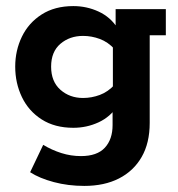

<svg xmlns="http://www.w3.org/2000/svg" viewBox="-20 -430 586 631"><path d="M257 181Q204 181 157 168.5Q110 156 79 136L122 46Q150 63 181.5 73Q213 83 246 83Q299 83 324.5 55.5Q350 28 350 -19V-69L366 -82Q343 -46 304 -28Q265 -10 221 -10Q160 -10 117 -37.5Q74 -65 52 -111Q30 -157 30 -211Q30 -264 52 -309.5Q74 -355 117 -382.5Q160 -410 221 -410Q265 -410 304 -392Q343 -374 366 -338L360 -331V-400H525V-314H472V-26Q472 40 445.5 86Q419 132 371 156.5Q323 181 257 181ZM253 -108Q281 -108 308 -118Q335 -128 357 -152L351 -113V-305L357 -268Q335 -292 308 -302Q281 -312 253 -312Q209 -312 178.5 -286Q148 -260 148 -211Q148 -162 178.5 -135Q209 -108 253 -108Z"/></svg>

Font: Rokkitt
Style: Bold
Weight: 700
Designer: Vernon Adams
Foundry: Vernon Adams
Version: Version 3.103